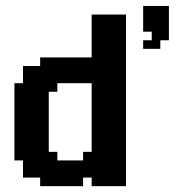

<svg xmlns="http://www.w3.org/2000/svg" viewBox="-20 -638 628 658"><path d="M411.8 -588.2V-558.8H382.4V-588.2ZM382.4 -588.2V-558.8H352.9V-588.2ZM352.9 -588.2V-558.8H323.5V-588.2ZM323.5 -588.2V-558.8H294.1V-588.2ZM323.5 -558.8V-529.4H294.1V-558.8ZM323.5 -529.4V-500H294.1V-529.4ZM352.9 -529.4V-500H323.5V-529.4ZM382.4 -529.4V-500H352.9V-529.4ZM382.4 -558.8V-529.4H352.9V-558.8ZM411.8 -558.8V-529.4H382.4V-558.8ZM352.9 -558.8V-529.4H323.5V-558.8ZM411.8 -529.4V-500H382.4V-529.4ZM411.8 -500V-470.6H382.4V-500ZM411.8 -470.6V-441.2H382.4V-470.6ZM382.4 -470.6V-441.2H352.9V-470.6ZM352.9 -470.6V-441.2H323.5V-470.6ZM323.5 -470.6V-441.2H294.1V-470.6ZM323.5 -500V-470.6H294.1V-500ZM352.9 -500V-470.6H323.5V-500ZM382.4 -500V-470.6H352.9V-500ZM411.8 -441.2V-411.8H382.4V-441.2ZM382.4 -441.2V-411.8H352.9V-441.2ZM352.9 -441.2V-411.8H323.5V-441.2ZM411.8 -382.4V-352.9H382.4V-382.4ZM411.8 -411.8V-382.4H382.4V-411.8ZM352.9 -29.4V0H323.5V-29.4ZM382.4 -29.4V0H352.9V-29.4ZM411.8 -58.8V-29.4H382.4V-58.8ZM411.8 -88.2V-58.8H382.4V-88.2ZM411.8 -29.4V0H382.4V-29.4ZM264.7 -441.2V-411.8H235.3V-441.2ZM323.5 -441.2V-411.8H294.1V-441.2ZM235.3 -441.2V-411.8H205.9V-441.2ZM205.9 -441.2V-411.8H176.5V-441.2ZM176.5 -441.2V-411.8H147.1V-441.2ZM147.1 -441.2V-411.8H117.6V-441.2ZM117.6 -411.8V-382.4H88.2V-411.8ZM147.1 -411.8V-382.4H117.6V-411.8ZM147.1 -382.4V-352.9H117.6V-382.4ZM88.2 -411.8V-382.4H58.8V-411.8ZM88.2 -382.4V-352.9H58.8V-382.4ZM117.6 -382.4V-352.9H88.2V-382.4ZM147.1 -352.9V-323.5H117.6V-352.9ZM176.5 -352.9V-323.5H147.1V-352.9ZM117.6 -352.9V-323.5H88.2V-352.9ZM88.2 -352.9V-323.5H58.8V-352.9ZM58.8 -352.9V-323.5H29.4V-352.9ZM58.8 -323.5V-294.1H29.4V-323.5ZM58.8 -294.1V-264.7H29.4V-294.1ZM58.8 -264.7V-235.3H29.4V-264.7ZM58.8 -235.3V-205.9H29.4V-235.3ZM58.8 -205.9V-176.5H29.4V-205.9ZM58.8 -176.5V-147.1H29.4V-176.5ZM58.8 -147.1V-117.6H29.4V-147.1ZM58.8 -117.6V-88.2H29.4V-117.6ZM88.2 -117.6V-88.2H58.8V-117.6ZM88.2 -88.2V-58.8H58.8V-88.2ZM88.2 -58.8V-29.4H58.8V-58.8ZM117.6 -58.8V-29.4H88.2V-58.8ZM147.1 -58.8V-29.4H117.6V-58.8ZM176.5 -88.2V-58.8H147.1V-88.2ZM176.5 -117.6V-88.2H147.1V-117.6ZM147.1 -117.6V-88.2H117.6V-117.6ZM147.1 -88.2V-58.8H117.6V-88.2ZM117.6 -88.2V-58.8H88.2V-88.2ZM117.6 -117.6V-88.2H88.2V-117.6ZM117.6 -147.1V-117.6H88.2V-147.1ZM147.1 -147.1V-117.6H117.6V-147.1ZM147.1 -176.5V-147.1H117.6V-176.5ZM147.1 -205.9V-176.5H117.6V-205.9ZM147.1 -235.3V-205.9H117.6V-235.3ZM147.1 -264.7V-235.3H117.6V-264.7ZM147.1 -294.1V-264.7H117.6V-294.1ZM147.1 -323.5V-294.1H117.6V-323.5ZM117.6 -323.5V-294.1H88.2V-323.5ZM117.6 -294.1V-264.7H88.2V-294.1ZM117.6 -264.7V-235.3H88.2V-264.7ZM117.6 -235.3V-205.9H88.2V-235.3ZM117.6 -205.9V-176.5H88.2V-205.9ZM117.6 -176.5V-147.1H88.2V-176.5ZM88.2 -147.1V-117.6H58.8V-147.1ZM88.2 -176.5V-147.1H58.8V-176.5ZM88.2 -205.9V-176.5H58.8V-205.9ZM88.2 -235.3V-205.9H58.8V-235.3ZM88.2 -264.7V-235.3H58.8V-264.7ZM88.2 -294.1V-264.7H58.8V-294.1ZM88.2 -323.5V-294.1H58.8V-323.5ZM176.5 -58.8V-29.4H147.1V-58.8ZM176.5 -29.4V0H147.1V-29.4ZM147.1 -29.4V0H117.6V-29.4ZM205.9 -29.4V0H176.5V-29.4ZM235.3 -29.4V0H205.9V-29.4ZM264.7 -29.4V0H235.3V-29.4ZM323.5 -29.4V0H294.1V-29.4ZM323.5 -58.8V-29.4H294.1V-58.8ZM352.9 -58.8V-29.4H323.5V-58.8ZM382.4 -58.8V-29.4H352.9V-58.8ZM382.4 -294.1V-264.7H352.9V-294.1ZM382.4 -323.5V-294.1H352.9V-323.5ZM411.8 -352.9V-323.5H382.4V-352.9ZM382.4 -382.4V-352.9H352.9V-382.4ZM352.9 -411.8V-382.4H323.5V-411.8ZM323.5 -411.8V-382.4H294.1V-411.8ZM294.1 -411.8V-382.4H264.7V-411.8ZM294.1 -382.4V-352.9H264.7V-382.4ZM323.5 -352.9V-323.5H294.1V-352.9ZM352.9 -352.9V-323.5H323.5V-352.9ZM323.5 -323.5V-294.1H294.1V-323.5ZM323.5 -294.1V-264.7H294.1V-294.1ZM323.5 -264.7V-235.3H294.1V-264.7ZM264.7 -88.2V-58.8H235.3V-88.2ZM235.3 -88.2V-58.8H205.9V-88.2ZM205.9 -88.2V-58.8H176.5V-88.2ZM205.9 -58.8V-29.4H176.5V-58.8ZM235.3 -58.8V-29.4H205.9V-58.8ZM264.7 -58.8V-29.4H235.3V-58.8ZM294.1 -58.8V-29.4H264.7V-58.8ZM323.5 -88.2V-58.8H294.1V-88.2ZM352.9 -88.2V-58.8H323.5V-88.2ZM352.9 -294.1V-264.7H323.5V-294.1ZM352.9 -323.5V-294.1H323.5V-323.5ZM352.9 -382.4V-352.9H323.5V-382.4ZM323.5 -382.4V-352.9H294.1V-382.4ZM264.7 -411.8V-382.4H235.3V-411.8ZM235.3 -411.8V-382.4H205.9V-411.8ZM205.9 -411.8V-382.4H176.5V-411.8ZM176.5 -411.8V-382.4H147.1V-411.8ZM176.5 -382.4V-352.9H147.1V-382.4ZM205.9 -382.4V-352.9H176.5V-382.4ZM235.3 -382.4V-352.9H205.9V-382.4ZM264.7 -382.4V-352.9H235.3V-382.4ZM382.4 -411.8V-382.4H352.9V-411.8ZM382.4 -88.2V-58.8H352.9V-88.2ZM382.4 -352.9V-323.5H352.9V-352.9ZM411.8 -323.5V-294.1H382.4V-323.5ZM411.8 -294.1V-264.7H382.4V-294.1ZM411.8 -117.6V-88.2H382.4V-117.6ZM382.4 -117.6V-88.2H352.9V-117.6ZM352.9 -117.6V-88.2H323.5V-117.6ZM323.5 -117.6V-88.2H294.1V-117.6ZM352.9 -264.7V-235.3H323.5V-264.7ZM382.4 -264.7V-235.3H352.9V-264.7ZM411.8 -264.7V-235.3H382.4V-264.7ZM411.8 -235.3V-205.9H382.4V-235.3ZM411.8 -205.9V-176.5H382.4V-205.9ZM411.8 -176.5V-147.1H382.4V-176.5ZM382.4 -176.5V-147.1H352.9V-176.5ZM382.4 -147.1V-117.6H352.9V-147.1ZM352.9 -147.1V-117.6H323.5V-147.1ZM411.8 -147.1V-117.6H382.4V-147.1ZM323.5 -147.1V-117.6H294.1V-147.1ZM323.5 -176.5V-147.1H294.1V-176.5ZM323.5 -205.9V-176.5H294.1V-205.9ZM323.5 -235.3V-205.9H294.1V-235.3ZM352.9 -235.3V-205.9H323.5V-235.3ZM382.4 -235.3V-205.9H352.9V-235.3ZM382.4 -205.9V-176.5H352.9V-205.9ZM352.9 -176.5V-147.1H323.5V-176.5ZM352.9 -205.9V-176.5H323.5V-205.9ZM264.7 -441.2H294.1V-411.8H264.7ZM264.7 -88.2H294.1V-58.8H264.7ZM264.7 -117.6H294.1V-88.2H264.7ZM529.4 -617.6H558.8V-588.2H529.4ZM500 -617.6H529.4V-588.2H500ZM470.6 -617.6H500V-588.2H470.6ZM470.6 -588.2H500V-558.8H470.6ZM500 -588.2H529.4V-558.8H500ZM529.4 -588.2H558.8V-558.8H529.4ZM529.4 -558.8H558.8V-529.4H529.4ZM500 -558.8H529.4V-529.4H500ZM470.6 -558.8H500V-529.4H470.6ZM529.4 -529.4H558.8V-500H529.4ZM500 -529.4H529.4V-500H500ZM500 -500H529.4V-470.6H500ZM470.6 -500H500V-470.6H470.6Z"/></svg>

Font: Jersey 20
Style: Regular
Weight: 400
Designer: Sarah Cadigan-Fried
Version: Version 1.000; ttfautohint (v1.8.4.7-5d5b)